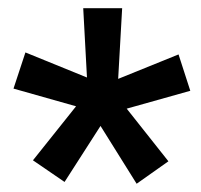

<svg xmlns="http://www.w3.org/2000/svg" viewBox="-20 -731 494 472"><path d="M167 -469.7 13.2 -513.2 42.5 -602.1 193.8 -540.5 184.6 -710.9H280.3L270.5 -537.1L418.9 -597.2L447.8 -507.8L291.5 -463.9L394 -334.5L315.9 -279.3L227.1 -421.4L138.7 -283.7L61 -336.9Z"/></svg>

Font: TypoPRO Roboto
Style: Bold
Weight: 700
Designer: Google
Version: Version 2.136; 2016